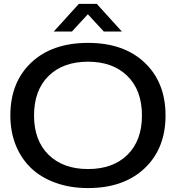

<svg xmlns="http://www.w3.org/2000/svg" viewBox="-20 -957 903 986"><path d="M432.1 8.8Q340.8 8.8 265.9 -18.1Q190.9 -44.9 139.9 -93.5Q88.9 -142.1 61 -211.2Q33.2 -280.3 33.2 -363.8Q33.2 -534.2 140.4 -635.5Q247.6 -736.8 432.1 -736.8Q615.7 -736.8 722.9 -635.3Q830.1 -533.7 830.1 -363.8Q830.1 -194.3 722.7 -92.8Q615.2 8.8 432.1 8.8ZM154.8 -363.8Q154.8 -235.4 229.5 -162.1Q304.2 -88.9 432.1 -88.9Q560.1 -88.9 634.5 -162.1Q709 -235.4 709 -363.8Q709 -493.2 634.3 -566.7Q559.6 -640.1 432.1 -640.1Q303.7 -640.1 229.2 -566.7Q154.8 -493.2 154.8 -363.8ZM255.9 -794.9 384.8 -937H477.1L606 -794.9H513.2L431.2 -883.8L349.1 -794.9Z"/></svg>

Font: Lumene Sans Expanded Medium
Style: Regular
Weight: 500
Width: 7
Designer: Deni Anggara
Version: Version 1.003;Glyphs 3.1.2 (3151)